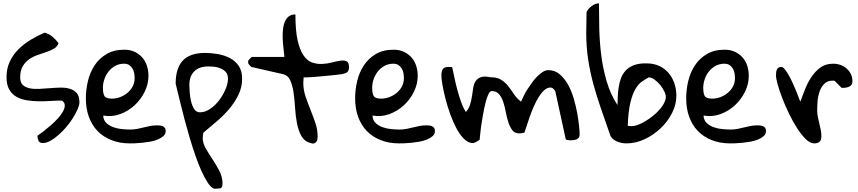

<svg xmlns="http://www.w3.org/2000/svg" viewBox="-20 -868 5208 1165"><path d="M207 -43.9Q222.7 -54.7 244.6 -71.8Q266.6 -88.9 289.1 -108.4Q311.5 -127.9 331.1 -149.4Q350.6 -170.9 361.8 -190.9Q373 -210.9 373 -228.5Q373 -246.1 355.5 -257.8Q324.2 -257.8 287.1 -255.4Q250 -252.9 212.9 -253.4Q175.8 -253.9 141.1 -259.8Q106.4 -265.6 79.1 -281.2Q51.8 -296.9 35.6 -325.7Q19.5 -354.5 19.5 -399.4Q19.5 -452.1 39.6 -494.6Q59.6 -537.1 92.8 -569.8Q126 -602.5 167.5 -627.4Q209 -652.3 251 -669.9Q276.4 -663.1 297.9 -645.5Q319.3 -627.9 335 -606.4Q328.1 -585 308.1 -573.2Q288.1 -561.5 262.2 -552.7Q236.3 -543.9 208 -534.2Q179.7 -524.4 156.7 -508.3Q133.8 -492.2 118.2 -466.3Q102.5 -440.4 102.5 -398.4Q102.5 -367.2 118.2 -352.5Q133.8 -337.9 159.2 -332.5Q184.6 -327.1 216.8 -328.6Q249 -330.1 282.7 -333Q316.4 -335.9 348.6 -336.4Q380.9 -336.9 406.2 -328.6Q431.6 -320.3 446.8 -301.8Q461.9 -283.2 461.9 -247.1Q461.9 -231.4 451.7 -207Q441.4 -182.6 424.3 -154.8Q407.2 -127 384.3 -99.6Q361.3 -72.3 336.4 -50.3Q311.5 -28.3 286.6 -14.2Q261.7 0 240.2 0Q219.7 0 213.4 -14.6Q207 -29.3 207 -43.9Z M501 -271.5Q501 -324.2 513.7 -377Q526.4 -429.7 554.2 -471.7Q582 -513.7 626.5 -540Q670.9 -566.4 734.4 -566.4Q770.5 -566.4 797.9 -553.2Q825.2 -540 843.8 -518.6Q862.3 -497.1 871.6 -468.3Q880.9 -439.5 880.9 -408.2Q880.9 -358.4 857.9 -311.5Q835 -264.6 796.4 -229Q757.8 -193.4 708 -175.3Q658.2 -157.2 606.4 -167Q607.4 -138.7 625.5 -121.6Q643.6 -104.5 668.9 -95.7Q694.3 -86.9 721.7 -84.5Q749 -82 770.5 -82Q793 -82 812.5 -85.9Q832 -89.8 851.6 -94.7Q871.1 -99.6 891.1 -103.5Q911.1 -107.4 933.6 -107.4Q942.4 -107.4 951.2 -106.4Q960 -105.5 967.8 -102.1Q975.6 -98.6 980.5 -91.3Q985.4 -84 985.4 -73.2Q985.4 -54.7 971.7 -42.5Q958 -30.3 937 -21.5Q916 -12.7 890.6 -8.3Q865.2 -3.9 841.3 -1.5Q817.4 1 797.4 1.5Q777.3 2 767.6 2Q705.1 2 655.3 -18.1Q605.5 -38.1 571.3 -73.7Q537.1 -109.4 519 -159.7Q501 -210 501 -271.5ZM604.5 -335Q604.5 -300.8 613.8 -285.2Q623 -269.5 659.2 -269.5Q684.6 -269.5 709 -278.8Q733.4 -288.1 753.4 -304.7Q773.4 -321.3 785.2 -343.8Q796.9 -366.2 796.9 -392.6Q796.9 -407.2 794.4 -422.9Q792 -438.5 784.2 -451.7Q776.4 -464.8 764.2 -473.1Q752 -481.4 732.4 -481.4Q703.1 -481.4 679.2 -468.3Q655.3 -455.1 638.7 -434.1Q622.1 -413.1 613.3 -387.2Q604.5 -361.3 604.5 -335Z M1045.9 -360.4Q1045.9 -455.1 1089.8 -501Q1133.8 -546.9 1224.6 -546.9Q1261.7 -546.9 1301.3 -540Q1340.8 -533.2 1374 -516.1Q1407.2 -499 1428.2 -468.8Q1449.2 -438.5 1449.2 -390.6Q1449.2 -337.9 1426.3 -291.5Q1403.3 -245.1 1368.7 -204.6Q1334 -164.1 1292.5 -129.4Q1251 -94.7 1214.8 -63.5Q1212.9 -59.6 1211.4 -47.4Q1210 -35.2 1210 -31.2Q1210 1 1229 33.7Q1248 66.4 1270.5 100.1Q1293 133.8 1311.5 169.9Q1330.1 206.1 1330.1 245.1Q1330.1 268.6 1320.3 272.9Q1310.5 277.3 1279.3 277.3Q1259.8 269.5 1240.7 240.7Q1221.7 211.9 1202.6 169.9Q1183.6 127.9 1165.5 75.7Q1147.5 23.4 1131.3 -30.8Q1115.2 -85 1101.1 -138.2Q1086.9 -191.4 1076.2 -236.3Q1065.4 -281.2 1057.1 -314Q1048.8 -346.7 1045.9 -360.4ZM1128.9 -351.6Q1128.9 -336.9 1130.9 -309.1Q1132.8 -281.2 1139.2 -253.9Q1145.5 -226.6 1158.2 -206.5Q1170.9 -186.5 1193.4 -186.5Q1223.6 -186.5 1254.4 -207Q1285.2 -227.5 1309.1 -258.8Q1333 -290 1348.1 -325.7Q1363.3 -361.3 1363.3 -390.6Q1363.3 -415 1351.6 -429.2Q1339.8 -443.4 1321.8 -451.7Q1303.7 -460 1283.2 -462.4Q1262.7 -464.8 1244.1 -464.8Q1188.5 -464.8 1158.7 -435.1Q1128.9 -405.3 1128.9 -351.6Z M1485.4 -492.2Q1485.4 -495.1 1486.3 -497.1Q1486.3 -499 1487.3 -502Q1491.2 -506.8 1499 -514.6Q1506.8 -522.5 1508.8 -522.5H1705.1Q1705.1 -533.2 1702.1 -556.6Q1699.2 -580.1 1696.8 -608.4Q1694.3 -636.7 1695.3 -667.5Q1696.3 -698.2 1703.6 -723.1Q1710.9 -748 1727.1 -764.2Q1743.2 -780.3 1772.5 -780.3Q1772.5 -681.6 1786.1 -622.1Q1799.8 -562.5 1822.8 -530.3Q1845.7 -498 1875 -488.3Q1904.3 -478.5 1935.1 -480Q1965.8 -481.4 1995.1 -489.3Q2024.4 -497.1 2047.4 -500Q2070.3 -502.9 2084 -495.6Q2097.7 -488.3 2097.7 -460.9Q2097.7 -440.4 2088.4 -431.6Q2079.1 -422.9 2052.7 -418Q2044.9 -417 2026.9 -414.6Q2008.8 -412.1 1986.3 -410.2Q1963.9 -408.2 1938.5 -405.8Q1913.1 -403.3 1890.6 -401.4Q1868.2 -399.4 1849.6 -398.9Q1831.1 -398.4 1822.3 -398.4Q1822.3 -393.6 1821.3 -381.8Q1820.3 -370.1 1820.3 -366.2Q1820.3 -323.2 1834 -282.7Q1847.7 -242.2 1863.8 -202.1Q1879.9 -162.1 1893.6 -122.1Q1907.2 -82 1907.2 -39.1Q1907.2 -31.2 1905.8 -22.9Q1904.3 -14.6 1899.9 -8.3Q1895.5 -2 1887.2 1.5Q1878.9 4.9 1864.3 0Q1827.1 -9.8 1809.1 -42Q1791 -74.2 1782.2 -118.7Q1773.4 -163.1 1770.5 -212.9Q1767.6 -262.7 1761.2 -306.2Q1754.9 -349.6 1741.2 -380.4Q1727.5 -411.1 1697.3 -418L1508.8 -460.9Q1504.9 -460.9 1497.1 -469.2Q1489.3 -477.5 1487.3 -481.4Q1486.3 -483.4 1486.3 -486.3Q1485.4 -488.3 1485.4 -492.2Z M2134.8 -271.5Q2134.8 -324.2 2147.5 -377Q2160.2 -429.7 2188 -471.7Q2215.8 -513.7 2260.3 -540Q2304.7 -566.4 2368.2 -566.4Q2404.3 -566.4 2431.6 -553.2Q2459 -540 2477.5 -518.6Q2496.1 -497.1 2505.4 -468.3Q2514.6 -439.5 2514.6 -408.2Q2514.6 -358.4 2491.7 -311.5Q2468.8 -264.6 2430.2 -229Q2391.6 -193.4 2341.8 -175.3Q2292 -157.2 2240.2 -167Q2241.2 -138.7 2259.3 -121.6Q2277.3 -104.5 2302.7 -95.7Q2328.1 -86.9 2355.5 -84.5Q2382.8 -82 2404.3 -82Q2426.8 -82 2446.3 -85.9Q2465.8 -89.8 2485.4 -94.7Q2504.9 -99.6 2524.9 -103.5Q2544.9 -107.4 2567.4 -107.4Q2576.2 -107.4 2585 -106.4Q2593.8 -105.5 2601.6 -102.1Q2609.4 -98.6 2614.3 -91.3Q2619.1 -84 2619.1 -73.2Q2619.1 -54.7 2605.5 -42.5Q2591.8 -30.3 2570.8 -21.5Q2549.8 -12.7 2524.4 -8.3Q2499 -3.9 2475.1 -1.5Q2451.2 1 2431.2 1.5Q2411.1 2 2401.4 2Q2338.9 2 2289.1 -18.1Q2239.3 -38.1 2205.1 -73.7Q2170.9 -109.4 2152.8 -159.7Q2134.8 -210 2134.8 -271.5ZM2238.3 -335Q2238.3 -300.8 2247.6 -285.2Q2256.8 -269.5 2293 -269.5Q2318.4 -269.5 2342.8 -278.8Q2367.2 -288.1 2387.2 -304.7Q2407.2 -321.3 2418.9 -343.8Q2430.7 -366.2 2430.7 -392.6Q2430.7 -407.2 2428.2 -422.9Q2425.8 -438.5 2418 -451.7Q2410.2 -464.8 2397.9 -473.1Q2385.7 -481.4 2366.2 -481.4Q2336.9 -481.4 2313 -468.3Q2289.1 -455.1 2272.5 -434.1Q2255.9 -413.1 2247.1 -387.2Q2238.3 -361.3 2238.3 -335Z M2658.2 -410.2Q2658.2 -434.6 2666.5 -448.2Q2674.8 -461.9 2702.1 -461.9Q2705.1 -461.9 2713.4 -461.4Q2721.7 -460.9 2723.6 -460.9Q2730.5 -430.7 2737.8 -395Q2745.1 -359.4 2754.9 -323.2Q2764.6 -287.1 2776.9 -252Q2789.1 -216.8 2806.6 -188.5Q2824.2 -207 2832 -232.4Q2839.8 -257.8 2843.8 -283.7Q2847.7 -309.6 2851.1 -333.5Q2854.5 -357.4 2865.2 -374.5Q2876 -391.6 2897 -399.4Q2918 -407.2 2955.1 -399.4Q2996.1 -399.4 3020.5 -384.3Q3044.9 -369.1 3063 -346.2Q3081.1 -323.2 3098.1 -297.4Q3115.2 -271.5 3141.6 -251Q3147.5 -263.7 3156.2 -282.7Q3165 -301.8 3178.2 -322.8Q3191.4 -343.8 3206.5 -364.7Q3221.7 -385.7 3238.3 -402.8Q3254.9 -419.9 3272.5 -431.2Q3290 -442.4 3306.6 -442.4Q3346.7 -442.4 3376 -417.5Q3405.3 -392.6 3426.3 -355Q3447.3 -317.4 3460.9 -271Q3474.6 -224.6 3482.4 -181.6Q3490.2 -138.7 3493.7 -103Q3497.1 -67.4 3497.1 -51.8Q3497.1 -39.1 3491.2 -32.2Q3485.4 -25.4 3476.6 -22Q3467.8 -18.6 3457.5 -17.6Q3447.3 -16.6 3438.5 -16.6Q3436.5 -16.6 3432.6 -17.1Q3428.7 -17.6 3423.8 -18.6Q3419.9 -19.5 3413.1 -21.5L3349.6 -313.5Q3349.6 -316.4 3341.8 -324.7Q3334 -333 3330.1 -335Q3327.1 -335 3325.2 -335.9Q3323.2 -335.9 3322.3 -336.4Q3321.3 -336.9 3320.3 -336.9Q3299.8 -336.9 3281.7 -320.3Q3263.7 -303.7 3248 -278.3Q3232.4 -252.9 3218.8 -221.7Q3205.1 -190.4 3194.3 -159.7Q3183.6 -128.9 3175.3 -103Q3167 -77.1 3162.1 -63.5Q3158.2 -61.5 3146.5 -60.1Q3134.8 -58.6 3130.9 -58.6Q3103.5 -58.6 3088.9 -77.6Q3074.2 -96.7 3064.9 -125Q3055.7 -153.3 3049.3 -187Q3043 -220.7 3033.7 -249Q3024.4 -277.3 3008.3 -296.4Q2992.2 -315.4 2962.9 -315.4Q2952.1 -315.4 2942.4 -293.9Q2932.6 -272.5 2924.8 -239.7Q2917 -207 2910.2 -169.4Q2903.3 -131.8 2898.9 -99.1Q2894.5 -66.4 2892.6 -43.9Q2890.6 -21.5 2890.6 -21.5Q2888.7 -18.6 2882.8 -15.1Q2877 -11.7 2870.6 -7.8Q2864.3 -3.9 2857.9 -2Q2851.6 0 2848.6 0Q2821.3 0 2795.9 -24.9Q2770.5 -49.8 2749.5 -89.4Q2728.5 -128.9 2711.4 -176.8Q2694.3 -224.6 2682.6 -270.5Q2670.9 -316.4 2664.6 -353.5Q2658.2 -390.6 2658.2 -410.2Z M3684.6 -42Q3654.3 -129.9 3627.4 -206.5Q3600.6 -283.2 3580.6 -356.9Q3560.5 -430.7 3548.8 -506.8Q3537.1 -583 3537.1 -669.9Q3537.1 -676.8 3537.6 -694.8Q3538.1 -712.9 3538.1 -732.4Q3538.1 -752 3538.6 -770Q3539.1 -788.1 3539.1 -794.9Q3547.9 -814.5 3569.8 -831.1Q3591.8 -847.7 3614.3 -847.7Q3614.3 -775.4 3616.2 -693.8Q3618.2 -612.3 3628.4 -531.2Q3638.7 -450.2 3661.6 -372.6Q3684.6 -294.9 3726.6 -230.5Q3727.5 -253.9 3728.5 -282.2Q3729.5 -310.5 3733.9 -338.9Q3738.3 -367.2 3748 -393.6Q3757.8 -419.9 3776.9 -440.4Q3795.9 -460.9 3826.7 -472.7Q3857.4 -484.4 3904.3 -483.4Q3946.3 -483.4 3980 -467.8Q4013.7 -452.1 4036.6 -425.3Q4059.6 -398.4 4071.8 -362.8Q4084 -327.1 4084 -287.1Q4084 -233.4 4057.6 -181.6Q4031.2 -129.9 3987.8 -88.9Q3944.3 -47.9 3890.6 -22.9Q3836.9 2 3781.2 2Q3752.9 2 3726.6 -8.3Q3700.2 -18.6 3684.6 -42ZM3916 -398.4Q3896.5 -387.7 3875 -373Q3853.5 -358.4 3835.4 -327.6Q3817.4 -296.9 3804.7 -244.1Q3792 -191.4 3789.1 -104.5Q3791 -104.5 3799.3 -103.5Q3807.6 -102.5 3810.5 -102.5Q3836.9 -102.5 3870.6 -119.1Q3904.3 -135.7 3936 -160.2Q3967.8 -184.6 3991.2 -214.4Q4014.6 -244.1 4019.5 -271.5Q4022.5 -288.1 4012.7 -309.6Q4002.9 -331.1 3986.8 -351.1Q3970.7 -371.1 3951.7 -384.8Q3932.6 -398.4 3916 -398.4Z M4143.6 -271.5Q4143.6 -324.2 4156.2 -377Q4168.9 -429.7 4196.8 -471.7Q4224.6 -513.7 4269 -540Q4313.5 -566.4 4377 -566.4Q4413.1 -566.4 4440.4 -553.2Q4467.8 -540 4486.3 -518.6Q4504.9 -497.1 4514.2 -468.3Q4523.4 -439.5 4523.4 -408.2Q4523.4 -358.4 4500.5 -311.5Q4477.5 -264.6 4439 -229Q4400.4 -193.4 4350.6 -175.3Q4300.8 -157.2 4249 -167Q4250 -138.7 4268.1 -121.6Q4286.1 -104.5 4311.5 -95.7Q4336.9 -86.9 4364.3 -84.5Q4391.6 -82 4413.1 -82Q4435.5 -82 4455.1 -85.9Q4474.6 -89.8 4494.1 -94.7Q4513.7 -99.6 4533.7 -103.5Q4553.7 -107.4 4576.2 -107.4Q4585 -107.4 4593.8 -106.4Q4602.5 -105.5 4610.4 -102.1Q4618.2 -98.6 4623 -91.3Q4627.9 -84 4627.9 -73.2Q4627.9 -54.7 4614.3 -42.5Q4600.6 -30.3 4579.6 -21.5Q4558.6 -12.7 4533.2 -8.3Q4507.8 -3.9 4483.9 -1.5Q4460 1 4439.9 1.5Q4419.9 2 4410.2 2Q4347.7 2 4297.9 -18.1Q4248 -38.1 4213.9 -73.7Q4179.7 -109.4 4161.6 -159.7Q4143.6 -210 4143.6 -271.5ZM4247.1 -335Q4247.1 -300.8 4256.3 -285.2Q4265.6 -269.5 4301.8 -269.5Q4327.1 -269.5 4351.6 -278.8Q4376 -288.1 4396 -304.7Q4416 -321.3 4427.7 -343.8Q4439.5 -366.2 4439.5 -392.6Q4439.5 -407.2 4437 -422.9Q4434.6 -438.5 4426.8 -451.7Q4418.9 -464.8 4406.7 -473.1Q4394.5 -481.4 4375 -481.4Q4345.7 -481.4 4321.8 -468.3Q4297.9 -455.1 4281.2 -434.1Q4264.6 -413.1 4255.9 -387.2Q4247.1 -361.3 4247.1 -335Z M4688.5 -410.2Q4688.5 -418.9 4689.5 -428.2Q4690.4 -437.5 4693.4 -444.8Q4696.3 -452.1 4702.6 -457Q4709 -461.9 4720.7 -461.9Q4730.5 -461.9 4742.7 -446.8Q4754.9 -431.6 4767.6 -408.7Q4780.3 -385.7 4792.5 -358.4Q4804.7 -331.1 4814 -308.1Q4823.2 -285.2 4829.1 -268.6Q4835 -252 4835.9 -251Q4848.6 -285.2 4864.3 -325.2Q4879.9 -365.2 4902.8 -399.9Q4925.8 -434.6 4957.5 -458Q4989.3 -481.4 5035.2 -481.4Q5058.6 -481.4 5079.6 -474.1Q5100.6 -466.8 5116.7 -452.6Q5132.8 -438.5 5142.6 -418.9Q5152.3 -399.4 5152.3 -374Q5152.3 -352.5 5135.3 -343.8Q5118.2 -335 5096.7 -335H5086.9L5044.9 -377Q5043 -377 5042 -377.9Q5040 -377.9 5038.6 -378.4Q5037.1 -378.9 5035.2 -378.9Q5001 -378.9 4981.9 -359.9Q4962.9 -340.8 4953.1 -313Q4943.4 -285.2 4940.9 -254.4Q4938.5 -223.6 4938.5 -198.2Q4938.5 -178.7 4942.4 -158.7Q4946.3 -138.7 4951.2 -119.6Q4956.1 -100.6 4960 -80.6Q4963.9 -60.5 4963.9 -39.1Q4963.9 2 4919.9 2Q4895.5 2 4869.1 -23.9Q4842.8 -49.8 4816.9 -89.8Q4791 -129.9 4767.6 -178.2Q4744.1 -226.6 4726.6 -272.5Q4709 -318.4 4698.7 -355.5Q4688.5 -392.6 4688.5 -410.2Z"/></svg>

Font: Gloria Hallelujah
Style: Regular
Weight: 400
Designer: Kimberly Geswein
Foundry: Kimberly Geswein
Version: Version 1.004 2010